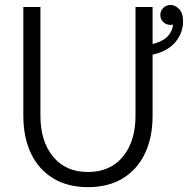

<svg xmlns="http://www.w3.org/2000/svg" viewBox="-20 -751 763 779"><path d="M144 -722.7V-281.2Q144 -177.7 195.3 -115.5Q246.6 -53.2 336.9 -53.2Q427.2 -53.2 478.5 -115.5Q529.8 -177.7 529.8 -281.2V-722.7H599.1V-281.2Q599.1 -193.4 568.1 -128.4Q537.1 -63.5 478.5 -27.6Q419.9 8.3 336.9 8.3Q254.4 8.3 195.6 -27.6Q136.7 -63.5 105.7 -128.4Q74.7 -193.4 74.7 -281.2V-722.7ZM681.6 -651.9Q677.2 -649.9 671.9 -649.9Q654.8 -649.9 642.6 -661.4Q630.4 -672.9 630.4 -689.9Q630.4 -707 642.6 -719Q654.8 -731 671.9 -731Q689.9 -731 706.3 -714.8Q722.7 -698.7 722.7 -664.6Q722.7 -617.2 691.2 -579.8Q659.7 -542.5 599.1 -529.3V-572.3Q644 -584 662.8 -606.4Q681.6 -628.9 681.6 -651.9Z"/></svg>

Font: Giphurs Light
Style: Regular
Weight: 300
Version: Version 0.920; ttfautohint (v1.8.4.7-5d5b)